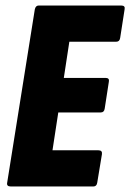

<svg xmlns="http://www.w3.org/2000/svg" viewBox="-20 -675 472 695"><path d="M19 0Q3 0 6 -14L106 -641Q109 -655 120 -655H419Q434 -655 431 -641L415 -538Q413 -524 401 -524H231L211 -393H362Q377 -393 374 -379L359 -282Q357 -268 345 -268H191L170 -131H336Q351 -131 349 -117L332 -14Q330 0 318 0Z"/></svg>

Font: Sofia Sans Extra Condensed Black
Style: Italic
Weight: 900
Italic angle: -9°
Version: Version 4.100